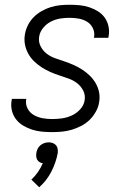

<svg xmlns="http://www.w3.org/2000/svg" viewBox="-20 -548 540 808"><path d="M200 8Q178 8 156.5 6Q135 4 115 -2.5Q95 -9 77.5 -19.5Q60 -30 47.5 -46Q35 -62 30 -83Q25 -104 29 -126L30 -132H91L90 -129Q87 -108 96.5 -90.5Q106 -73 123 -63.5Q140 -54 159.5 -50.5Q179 -47 200 -47Q221 -47 241.5 -50Q262 -53 282 -62Q302 -71 317.5 -88Q333 -105 336 -125Q340 -147 330.5 -166Q321 -185 305 -197.5Q289 -210 269.5 -217Q250 -224 230 -230.5Q210 -237 191 -245.5Q172 -254 155 -265Q138 -276 123.5 -290Q109 -304 99 -322Q89 -340 85 -361Q81 -382 85 -404Q88 -423 97.5 -442Q107 -461 122 -476Q137 -491 155.5 -501.5Q174 -512 193.5 -518Q213 -524 233 -526Q253 -528 273 -528Q294 -528 315 -526Q336 -524 355.5 -517.5Q375 -511 392 -500.5Q409 -490 420.5 -474Q432 -458 436.5 -437.5Q441 -417 437 -395L436 -389H375L376 -393Q379 -413 370.5 -430Q362 -447 346.5 -456.5Q331 -466 312 -469.5Q293 -473 273 -473Q253 -473 233.5 -470Q214 -467 195 -457.5Q176 -448 162 -431Q148 -414 145 -395Q141 -373 150.5 -354Q160 -335 176 -322.5Q192 -310 212 -303Q232 -296 251.5 -289.5Q271 -283 290 -274.5Q309 -266 326 -255Q343 -244 357.5 -230Q372 -216 382.5 -198Q393 -180 397 -159.5Q401 -139 397 -117Q394 -97 383 -77.5Q372 -58 356.5 -43Q341 -28 321.5 -18Q302 -8 282 -2Q262 4 241 6Q220 8 200 8ZM145 240 112 208Q128 193 140 175.5Q152 158 160 139Q152 138 146 134Q140 130 136.5 124Q133 118 132.5 110.5Q132 103 133 96Q134 87 138.5 78Q143 69 150.5 63Q158 57 167 54Q176 51 185 51Q194 51 202 54Q210 57 215.5 63Q221 69 222.5 78Q224 87 223 96Q216 135 196.5 173.5Q177 212 145 240Z"/></svg>

Font: Iosevka Curly Light
Style: Italic
Weight: 300
Italic angle: -9°
Monospace: yes
Designer: Belleve Invis
Foundry: Belleve Invis
Version: Version 22.1.2; ttfautohint (v1.8.4)